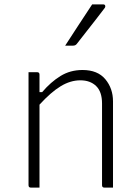

<svg xmlns="http://www.w3.org/2000/svg" viewBox="-20 -855 640 875"><path d="M160 0H121Q110 0 110 -11V-526H149Q160 -526 160 -515V-435H172Q211 -481 255.5 -508.5Q300 -536 356 -536Q425 -536 460 -494Q495 -452 495 -393V0H456Q445 0 445 -11V-383Q445 -437 418 -463Q391 -489 346 -489Q301 -489 256.5 -462Q212 -435 160 -378ZM400 -835H450Q458 -835 459.5 -829Q461 -823 456 -817Q433 -787 414.5 -763Q396 -739 376.5 -714.5Q357 -690 330 -655Q324 -647 313 -647H277Q306 -692 337.5 -740Q369 -788 400 -835Z"/></svg>

Font: Recursive Sn Lnr St Lt
Style: Regular
Weight: 300
Version: Version 1.079;hotconv 1.0.112;makeotfexe 2.5.65598; ttfautoh